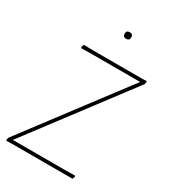

<svg xmlns="http://www.w3.org/2000/svg" viewBox="-199 -911 887 1007"><g transform="rotate(30 244.5 -407.5)"><path d="M263 -796Q263 -816 283 -816Q303 -816 303 -796Q303 -776 283 -776Q263 -776 263 -796ZM489 -638 487 -620 34 -20H344L409 -21L413 -16L407 0H39L5 1L7 -17L460 -617H160L105 -616L101 -621L107 -638L168 -637H454Z"/></g></svg>

Font: Alegreya Sans SC Thin
Style: Italic
Weight: 100
Italic angle: -7°
Designer: Juan Pablo del Peral
Foundry: Huerta Tipografica
Version: Version 2.007